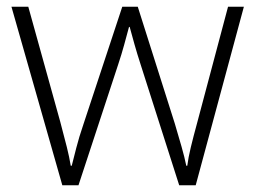

<svg xmlns="http://www.w3.org/2000/svg" viewBox="-20 -550 759 570"><path d="M397 -360Q387 -391 379.5 -417.5Q372 -444 365 -470H363Q356 -444 348.5 -416.5Q341 -389 331 -359L213 0H165L14 -530H64L159 -188Q171 -143 178.5 -113Q186 -83 190 -58H193Q199 -81 206.5 -111Q214 -141 228 -182L343 -530H389L499 -183Q510 -146 519 -114.5Q528 -83 533 -58H536Q539 -82 546.5 -113Q554 -144 566 -188L657 -530H704L561 0H512Z"/></svg>

Font: Noto Sans Thaana ExtraLight
Style: Regular
Weight: 200
Designer: David Williams
Foundry: Google Inc.
Version: Version 3.001; ttfautohint (v1.8.4.7-5d5b)